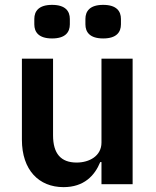

<svg xmlns="http://www.w3.org/2000/svg" viewBox="-20 -757 640 789"><path d="M194 -599C249 -599 267 -625 267 -657V-679C267 -711 249 -737 194 -737C139 -737 121 -711 121 -679V-657C121 -625 139 -599 194 -599ZM404 -599C459 -599 477 -625 477 -657V-679C477 -711 459 -737 404 -737C349 -737 331 -711 331 -679V-657C331 -625 349 -599 404 -599ZM397 0H525V-516H397V-171C397 -116 347 -89 295 -89C230 -89 198 -126 198 -201V-516H70V-183C70 -58 140 12 241 12C325 12 369 -35 392 -91H397Z"/></svg>

Font: IBM Mono SemiBold
Style: Regular
Weight: 600
Monospace: yes
Designer: Mike Abbink, Paul van der Laan, Pieter van Rosmalen
Foundry: Bold Monday
Version: Version 2.3